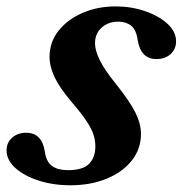

<svg xmlns="http://www.w3.org/2000/svg" viewBox="-50 -554 556 585"><path d="M164.5 10.5Q112 10.5 67.8 -3.8Q23.5 -18 -3.2 -42.2Q-30 -66.5 -30 -96Q-30 -119.5 -13 -134.5Q4 -149.5 30 -149.5Q77.5 -149.5 86.5 -92.5Q91 -60.5 108.8 -48Q126.5 -35.5 157 -35.5Q202.5 -35.5 221.5 -55Q240.5 -74.5 240.5 -107.5Q240.5 -126 235 -143.5Q229.5 -161 214.2 -184.2Q199 -207.5 168.5 -243Q132 -286 116.5 -318.5Q101 -351 101 -381Q101 -426 128.5 -460.5Q156 -495 201.8 -514.8Q247.5 -534.5 302.5 -534.5Q349.5 -534.5 391.5 -520.2Q433.5 -506 460 -481.8Q486.5 -457.5 486.5 -428Q486.5 -404.5 469.8 -389.2Q453 -374 426.5 -374Q379 -374 369.5 -432Q365 -464 349.2 -476Q333.5 -488 311 -488Q280 -488 259.8 -470Q239.5 -452 239.5 -422Q239.5 -377 299.5 -303Q345.5 -245.5 362.5 -211.2Q379.5 -177 379.5 -146Q379.5 -100 351.5 -64.8Q323.5 -29.5 274.8 -9.5Q226 10.5 164.5 10.5Z"/></svg>

Font: Libre Caslon Text Bold
Style: Italic
Weight: 700
Italic angle: -22.583°
Designer: Pablo Impallari, Rodrigo Fuenzalida, Katja Schimmel
Foundry: Pablo Impallari, Rodrigo Fuenzalida
Version: Version 2.000